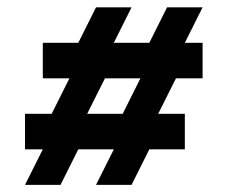

<svg xmlns="http://www.w3.org/2000/svg" viewBox="-20 -606 626 528"><path d="M390.6 -195.3 341.8 -97.7H244.1L293 -195.3H195.3L146.5 -97.7H48.8L97.7 -195.3H48.8V-293H122.1L170.9 -390.6H97.7V-488.3H195.3L244.1 -585.9H341.8L293 -488.3H390.6L439.5 -585.9H537.1L488.3 -488.3H537.1V-390.6H463.9L415 -293H488.3V-195.3ZM317.4 -293 366.2 -390.6H268.6L219.7 -293Z"/></svg>

Font: BabelStone Runic Staveless Rule
Style: Regular
Weight: 400
Designer: Andrew West
Foundry: BabelStone
Version: Version 3.002 March 14, 2022